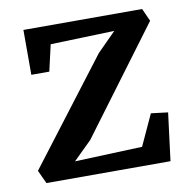

<svg xmlns="http://www.w3.org/2000/svg" viewBox="-67 -622 682 689"><g transform="rotate(-10 273.5 -278.0)"><path d="M382.5 -495.5 149.5 -488 127.5 -392H62V-555.5H494.5L515.5 -509L229.5 -125L162.5 -59L408.5 -68.5L460.5 -181.5L522 -174L500 0H48L25.5 -48.5L314 -426.5Z"/></g></svg>

Font: Merriweather SemiBold
Style: Regular
Weight: 600
Version: Version 2.100